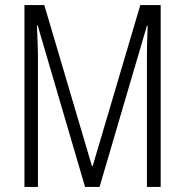

<svg xmlns="http://www.w3.org/2000/svg" viewBox="-20 -800 725 754"><path d="M314 -66 128 -700H125Q127 -652 128 -625Q129 -598 129 -585V-66H76V-780H154L341 -148H344L531 -780H611V-66H557V-582Q557 -596 557.5 -623.5Q558 -651 560 -699H557L371 -66Z"/></svg>

Font: Noto Sans Malayalam UI ExtraCondensed Light
Style: Regular
Weight: 300
Width: 2
Designer: Jelle Bosma - Monotype Design Team
Foundry: Monotype Imaging Inc.
Version: Version 2.104; ttfautohint (v1.8.4.7-5d5b)